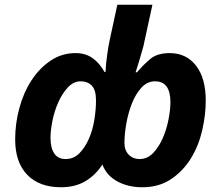

<svg xmlns="http://www.w3.org/2000/svg" viewBox="-20 -780 932 810"><path d="M237 10Q146 10 95 -42.5Q44 -95 44 -192Q44 -260 62 -325.5Q80 -391 113.5 -442Q147 -493 194 -524.5Q241 -556 299 -556Q341 -556 371 -534.5Q401 -513 421 -476H425Q427 -512 432 -548Q437 -584 443 -612L475 -760H623L585 -585Q581 -570 575.5 -551.5Q570 -533 565 -516Q560 -499 556 -487.5Q552 -476 552 -475H558Q586 -508 615 -532Q644 -556 696 -556Q766 -556 807 -503Q848 -450 848 -356Q848 -295 833 -230Q818 -165 785.5 -112Q753 -59 702 -24.5Q651 10 580 10Q520 10 474.5 -15Q429 -40 412 -86Q383 -41 340 -15.5Q297 10 237 10ZM505 -177Q505 -146 523 -127.5Q541 -109 569 -109Q602 -109 626.5 -135Q651 -161 667 -198Q683 -235 691 -276.5Q699 -318 699 -349Q699 -437 634 -437Q601 -437 576.5 -410Q552 -383 536.5 -343.5Q521 -304 513 -259Q505 -214 505 -177ZM193 -199Q193 -156 209 -132.5Q225 -109 256 -109Q291 -109 315 -133.5Q339 -158 355 -194.5Q371 -231 378 -274.5Q385 -318 385 -356Q385 -401 367 -419Q349 -437 321 -437Q290 -437 266 -411Q242 -385 225.5 -347.5Q209 -310 201 -269Q193 -228 193 -199Z"/></svg>

Font: BC Sans
Style: Bold Italic
Weight: 700
Italic angle: -12°
Designer: Monotype Design Team
Province of B.C.
Foundry: Monotype Imaging Inc.
Version: Version 2.000;GOOG;noto-source:20170915:90ef993387c0